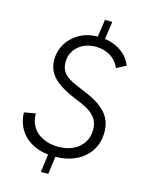

<svg xmlns="http://www.w3.org/2000/svg" viewBox="-134 -888 821 1081"><g transform="rotate(15 276.5 -348.0)"><path d="M213 112 228 0H271L256 112ZM324 -697 340 -808H383L367 -697ZM264 9Q197 9 145.5 -15Q94 -39 65 -83Q36 -127 34 -187L100 -199Q102 -126 150 -88Q198 -50 270 -50Q321 -50 358 -68.5Q395 -87 415.5 -119Q436 -151 436 -192Q436 -233 417 -259.5Q398 -286 365 -304Q332 -322 290 -338Q237 -360 199.5 -385Q162 -410 142 -442.5Q122 -475 122 -519Q122 -569 147.5 -611.5Q173 -654 219.5 -680.5Q266 -707 330 -707Q398 -707 450 -677Q502 -647 525 -591L470 -562Q452 -604 415 -626.5Q378 -649 329 -649Q287 -649 255 -632Q223 -615 205 -586.5Q187 -558 187 -522Q187 -486 204 -463Q221 -440 253 -424Q285 -408 327 -391Q381 -370 420 -343.5Q459 -317 480 -281.5Q501 -246 501 -196Q501 -134 470.5 -87.5Q440 -41 386.5 -16Q333 9 264 9Z"/></g></svg>

Font: Hanken Grotesk Light
Style: Italic
Weight: 300
Italic angle: -8°
Designer: Alfredo Marco Pradil
Foundry: Hanken Design Co.
Version: Version 3.013